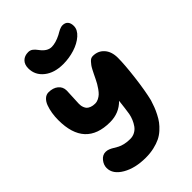

<svg xmlns="http://www.w3.org/2000/svg" viewBox="-298 -1100 1264 1264"><g transform="rotate(-45 333.5 -468.0)"><path d="M330.1 -768.1Q248 -768.1 197.5 -808.3Q147 -848.6 147 -911.1Q147 -947.3 167.5 -967.5Q188 -987.8 222.2 -987.8Q240.2 -987.8 253.7 -978Q267.1 -968.3 280.8 -949.2Q315.4 -901.9 356 -901.9Q394 -901.9 442.9 -926.8Q447.8 -929.7 459.5 -936.3Q471.2 -942.9 476.6 -945.3Q481.9 -947.8 490.5 -950.4Q499 -953.1 506.8 -953.1Q531.2 -953.1 544.2 -938.5Q557.1 -923.8 557.1 -897Q557.1 -861.3 522.9 -831.1Q488.8 -800.8 436.8 -784.4Q384.8 -768.1 330.1 -768.1ZM278.8 51.8Q180.7 51.8 114.3 13.2Q47.9 -25.4 47.9 -83Q47.9 -111.8 68.6 -137.5Q89.4 -163.1 118.2 -163.1Q132.8 -163.1 146.7 -157.5Q160.6 -151.9 173.8 -143.8Q187 -135.7 202.1 -127.4Q217.3 -119.1 240.7 -113.5Q264.2 -107.9 293 -107.9Q317.4 -107.9 337.4 -118.7Q357.4 -129.4 370.4 -147.7Q383.3 -166 391.8 -186.3Q400.4 -206.5 404.8 -229Q411.6 -271.5 418.9 -337.9Q362.3 -279.8 277.8 -279.8Q45.9 -279.8 45.9 -530.8Q45.9 -563.5 50.8 -593.8Q55.7 -624 65.2 -649.7Q74.7 -675.3 91.6 -690.7Q108.4 -706.1 129.9 -706.1Q171.4 -706.1 197.3 -685.1Q223.1 -664.1 223.1 -628.9Q223.1 -611.8 220.5 -571.5Q217.8 -531.2 217.8 -511.2Q217.8 -502 218.8 -494.1Q219.7 -486.3 224.1 -474.9Q228.5 -463.4 236.1 -455.6Q243.7 -447.8 258.8 -441.9Q273.9 -436 294.9 -436Q311.5 -436 326.9 -443.8Q342.3 -451.7 353.3 -461.9Q364.3 -472.2 376.5 -489.5Q388.7 -506.8 395.3 -518.6Q401.9 -530.3 411.1 -548.8Q422.4 -571.8 426.3 -580.1Q430.2 -588.4 439.9 -606.9Q449.7 -625.5 455.6 -633.1Q461.4 -640.6 470.2 -650.9Q479 -661.1 487.5 -665Q496.1 -668.9 504.9 -668.9Q553.7 -668.9 583.7 -635Q613.8 -601.1 613.8 -543Q613.8 -481.4 600.6 -372.8Q587.4 -264.2 569.8 -191.9Q561 -165 553.5 -144.5Q545.9 -124 532.2 -97.2Q518.6 -70.3 503.9 -50.8Q489.3 -31.2 466.8 -10.7Q444.3 9.8 418.2 22.5Q392.1 35.2 356.2 43.5Q320.3 51.8 278.8 51.8Z"/></g></svg>

Font: Shantell Sans Irregular
Style: Regular
Weight: 800
Designer: Stephen Nixon, Anya Danilova, Shantell Martin
Foundry: Arrow Type
Version: Version 1.006;[9816181b4]